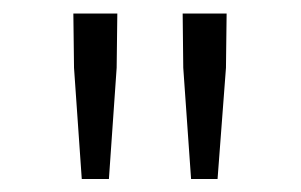

<svg xmlns="http://www.w3.org/2000/svg" viewBox="-20 -787 454 290"><path d="M103.5 -516.6 91.8 -684.6 90.8 -766.6H157.2L156.2 -684.6L144.5 -516.6ZM268.6 -516.6 256.8 -684.6 255.9 -766.6H322.3L321.3 -684.6L308.6 -516.6Z"/></svg>

Font: Taipei Sans TC Beta Light
Style: Regular
Weight: 300
Designer: JT Foundry
Foundry: JT Foundry
Version: Version 1.000